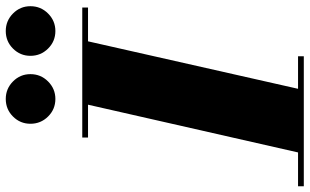

<svg xmlns="http://www.w3.org/2000/svg" viewBox="-264 -830 1049 650"><g transform="rotate(-90 260.0 -504.5)"><path d="M65 0 235.5 -750H450L280.5 0ZM-45 0V-19.5H395V0ZM120 -730.5V-750H560V-730.5ZM480.5 -841Q445.5 -841 421 -865.8Q396.5 -890.5 396.5 -925.5Q396.5 -960 421 -984.5Q445.5 -1009 480.5 -1009Q515 -1009 539.8 -984.5Q564.5 -960 564.5 -925.5Q564.5 -890.5 539.8 -865.8Q515 -841 480.5 -841ZM250.5 -841Q215.5 -841 191 -865.8Q166.5 -890.5 166.5 -925.5Q166.5 -960 191 -984.5Q215.5 -1009 250.5 -1009Q285 -1009 309.8 -984.5Q334.5 -960 334.5 -925.5Q334.5 -890.5 309.8 -865.8Q285 -841 250.5 -841Z"/></g></svg>

Font: Bodoni Moda Black
Style: Italic
Weight: 900
Italic angle: -13°
Version: Version 2.005